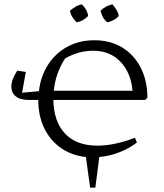

<svg xmlns="http://www.w3.org/2000/svg" viewBox="-20 -712 749 878"><path d="M354 -692Q379 -669 383 -639Q374 -629 359.5 -620.5Q345 -612 331 -610Q321 -619 312 -632.5Q303 -646 300 -663Q312 -673 325 -681Q338 -689 354 -692ZM494 -692Q504 -681 512.5 -667Q521 -653 523 -639Q513 -627 498 -619.5Q483 -612 471 -610Q459 -619 451 -633Q443 -647 440 -663Q463 -686 494 -692ZM111 -255Q72 -255 52 -271.5Q32 -288 32 -316Q32 -349 59 -389L98 -383L81 -288L158 -295Q166 -364 200 -416.5Q234 -469 288.5 -498.5Q343 -528 412 -528Q484 -528 538.5 -495Q593 -462 623.5 -402.5Q654 -343 654 -265L644 -255H224Q226 -155 278 -100.5Q330 -46 425 -46Q503 -46 597 -82L606 -60Q529 -3 434 6L416 146H392L373 6Q308 -1 259 -35Q210 -69 182.5 -125.5Q155 -182 155 -255ZM406 -480Q340 -480 278 -445Q234 -378 226 -297H586Q579 -379 531 -429.5Q483 -480 406 -480Z"/></svg>

Font: Piazzolla SC Light
Style: Regular
Weight: 300
Designer: Juan Pablo del Peral
Foundry: Huerta Tipografica
Version: Version 1.330